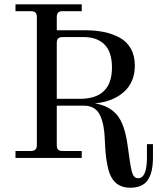

<svg xmlns="http://www.w3.org/2000/svg" viewBox="-20 -732 756 890"><path d="M243.2 -242.2V-59.1Q243.2 -44.9 249 -38.6Q254.9 -32.2 270 -32.2H358.9V0H51.8V-32.2H124Q150.9 -32.2 150.9 -59.1V-652.8Q150.9 -667 144.5 -673.6Q138.2 -680.2 124 -680.2H51.8V-711.9H358.9V-680.2H270Q255.9 -680.2 249.5 -673.6Q243.2 -667 243.2 -652.8V-591.8H374Q421.9 -591.8 461.2 -583.7Q500.5 -575.7 533.9 -557.9Q567.4 -540 586.2 -507.1Q605 -474.1 605 -428.2Q605 -351.1 554.4 -305.9Q503.9 -260.7 419.9 -252.9Q487.8 -241.2 523.2 -198.2Q558.6 -155.3 571.8 -56.2Q584 39.1 592 66.7Q600.1 94.2 620.1 94.2Q661.1 94.2 661.1 -2V-64H689V-2Q689 68.4 664.6 103.3Q640.1 138.2 584 138.2Q523.4 138.2 497.1 90.8Q491.2 80.6 486.6 67.6Q481.9 54.7 479 39.3Q476.1 23.9 473.9 12Q471.7 0 470.2 -17.8Q468.8 -35.6 468 -43.2Q467.3 -50.8 466.6 -68.1Q465.8 -85.4 465.8 -85.9Q464.4 -120.6 459.7 -146Q455.1 -171.4 445.1 -194.6Q435.1 -217.8 416 -230Q397 -242.2 370.1 -242.2ZM243.2 -273.9H350.1Q499 -273.9 499 -418.9Q499 -490.7 464.6 -525.4Q430.2 -560.1 368.2 -560.1H270Q255.9 -560.1 249.5 -553.7Q243.2 -547.4 243.2 -533.2Z"/></svg>

Font: Flanker Steampunk
Style: Regular
Weight: 400
Designer: Alexey Kryukov, Leonardo Di Lena
Foundry: Alexey Kryukov, Leonardo Di Lena
Version: 1.210